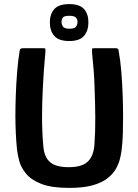

<svg xmlns="http://www.w3.org/2000/svg" viewBox="-20 -908 675 936"><path d="M317 8Q231 8 181.5 -11.5Q132 -31 107 -61.5Q82 -92 74 -123Q66 -154 63 -178Q59 -217 57 -261Q55 -305 55 -341Q55 -388 57 -444Q59 -500 63.5 -557Q68 -614 76 -662Q77 -669 82 -671Q87 -673 94 -673Q118 -673 142 -673Q166 -673 191 -673Q200 -673 201 -670Q202 -667 201 -649Q197 -609 194 -567Q191 -525 189 -482Q185 -407 185 -336.5Q185 -266 191 -198Q193 -169 201.5 -149Q210 -129 225.5 -116.5Q241 -104 263.5 -98.5Q286 -93 314 -93Q344 -93 366 -98.5Q388 -104 403.5 -116.5Q419 -129 428 -149Q437 -169 440 -198Q445 -265 444.5 -335.5Q444 -406 441 -481Q440 -524 436.5 -566.5Q433 -609 429 -649Q428 -667 429 -670Q430 -673 440 -673Q465 -673 490.5 -673Q516 -673 541 -673Q549 -673 553.5 -671Q558 -669 558 -662Q567 -614 571.5 -557.5Q576 -501 578 -444.5Q580 -388 580 -342Q580 -305 579 -261Q578 -217 573 -178Q571 -159 565 -134.5Q559 -110 545 -85Q531 -60 503.5 -38.5Q476 -17 431 -4.5Q386 8 317 8ZM411 -799Q411 -758 389.5 -733Q368 -708 318 -708Q266 -708 244.5 -733Q223 -758 223 -799Q223 -839 244.5 -863.5Q266 -888 318 -888Q368 -888 389.5 -864Q411 -840 411 -799ZM358 -801Q358 -814 350 -822.5Q342 -831 318 -831Q293 -831 286.5 -822.5Q280 -814 280 -801Q280 -790 286.5 -779Q293 -768 319 -768Q345 -768 351.5 -779Q358 -790 358 -801Z"/></svg>

Font: Glory Thin
Style: Bold
Weight: 700
Version: Version 1.011